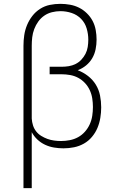

<svg xmlns="http://www.w3.org/2000/svg" viewBox="-20 -763 640 998"><path d="M102 215V-525Q102 -553 106 -580Q110 -607 120.5 -632.5Q131 -658 148 -680Q165 -702 188.5 -717Q212 -732 239 -737.5Q266 -743 294 -743Q319 -743 344 -738.5Q369 -734 391 -723Q413 -712 431.5 -694Q450 -676 461.5 -654Q473 -632 477.5 -607Q482 -582 482 -557Q482 -532 477 -507Q472 -482 459.5 -460.5Q447 -439 427.5 -423Q408 -407 384 -398Q413 -387 437.5 -368Q462 -349 478 -323Q494 -297 500 -266.5Q506 -236 506 -205Q506 -178 501.5 -150.5Q497 -123 486.5 -98Q476 -73 458 -51.5Q440 -30 416 -16.5Q392 -3 365 2.5Q338 8 310 8Q286 8 261.5 4Q237 0 214.5 -10.5Q192 -21 174 -38Q156 -55 145 -76V215ZM297 -30Q320 -30 343 -34.5Q366 -39 386 -50Q406 -61 421.5 -78.5Q437 -96 446.5 -117Q456 -138 459.5 -161Q463 -184 463 -207Q463 -229 459.5 -251.5Q456 -274 446.5 -294.5Q437 -315 421.5 -331.5Q406 -348 386.5 -358.5Q367 -369 344.5 -373Q322 -377 300 -377H238V-416H300Q319 -416 337.5 -419Q356 -422 373 -430.5Q390 -439 403 -453Q416 -467 424.5 -483.5Q433 -500 436 -519Q439 -538 439 -557Q439 -586 430.5 -615Q422 -644 401.5 -665Q381 -686 352.5 -695.5Q324 -705 294 -705Q272 -705 250 -699.5Q228 -694 210 -681.5Q192 -669 179 -651Q166 -633 158 -612Q150 -591 147.5 -569Q145 -547 145 -525V-147Q146 -129 151.5 -111.5Q157 -94 168 -80Q179 -66 194.5 -56.5Q210 -47 226.5 -41Q243 -35 261 -32.5Q279 -30 297 -30Z"/></svg>

Font: Iosevka Etoile Extralight
Style: Regular
Weight: 200
Designer: Belleve Invis
Foundry: Belleve Invis
Version: Version 22.1.2; ttfautohint (v1.8.4)